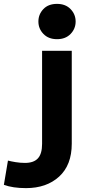

<svg xmlns="http://www.w3.org/2000/svg" viewBox="-148 -771 449 990"><path d="M-14 199Q-82 199 -128 182L-107 57Q-92 61 -68 65Q-44 69 -19 69Q26 69 47.5 45.5Q69 22 69 -29V-509H222V-30Q222 80 157 139.5Q92 199 -14 199ZM146 -569Q102 -569 76 -596Q50 -623 50 -660Q50 -697 75.5 -724Q101 -751 146 -751Q190 -751 216 -724Q242 -697 242 -660Q242 -623 216 -596Q190 -569 146 -569Z"/></svg>

Font: Livvic
Style: Bold
Weight: 700
Designer: Jacques Le Bailly, Baron von Fonthausen
Version: Version 1.001; ttfautohint (v1.8.2)